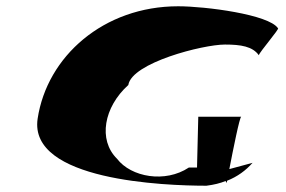

<svg xmlns="http://www.w3.org/2000/svg" viewBox="-20 -730 913 612"><path d="M100 -352C70 -154 506 -138 638 -138C662 -141 682 -146 699 -153C701 -150 702 -148 702 -146L704 -154C737 -167 764 -187 785 -211L711 -191C723 -253 744 -358 749 -358H612L608 -196H582C507 -146 398 -165 353 -224C292 -284 311 -389 389 -459C400 -530 627 -588 697 -588C748 -588 785 -582 805 -554C807 -564 873 -640 866 -640C837 -684 634 -710 548 -710C310 -710 130 -550 100 -352Z"/></svg>

Font: Ampere
Style: ExtIta
Weight: 400
Version: Version 1